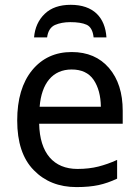

<svg xmlns="http://www.w3.org/2000/svg" viewBox="-20 -760 572 790"><path d="M274.9 -545.9C207.5 -545.9 153.3 -521 112.3 -471.2C71.3 -420.9 50.8 -352.1 50.8 -264.2C50.8 -174.8 73.2 -106.4 118.7 -60.1C163.6 -13.7 222.2 9.8 294.9 9.8C330.6 9.8 360.8 6.8 385.7 1.5C410.6 -3.9 436 -12.7 461.9 -24.9V-102.1C435.1 -89.8 409.7 -81.1 384.8 -74.7C359.9 -68.4 331.1 -64.9 298.8 -64.9C200.7 -64.9 143.6 -129.9 141.1 -251H484.9V-304.2C484.9 -377.4 466.3 -436 428.7 -480C391.1 -523.9 339.8 -545.9 274.9 -545.9ZM274.9 -474.1C315.4 -474.1 345.7 -460 365.2 -431.6C384.3 -403.3 394.5 -366.2 395 -320.8H143.1C150.9 -417 196.3 -474.1 274.9 -474.1ZM271 -740.2C225.6 -740.2 189.9 -728 164.1 -703.1C138.2 -678.2 123.5 -646 120.1 -606H173.8C177.2 -631.8 188 -648.9 206.1 -657.2C224.1 -665 245.1 -668.9 269 -668.9C297.9 -668.9 320.3 -665.5 336.4 -658.2C352.5 -650.9 362.3 -633.3 365.2 -606H418C412.6 -688.5 364.3 -740.2 271 -740.2Z"/></svg>

Font: Avrile Sans
Style: Regular
Weight: 400
Designer: Monotype Design Team, Google (font), Stefan Peev (BGR Cyrillic), Cristiano Sobral (main changes)
Foundry: The Avrile Sans Project Authors
Version: Version 3.110